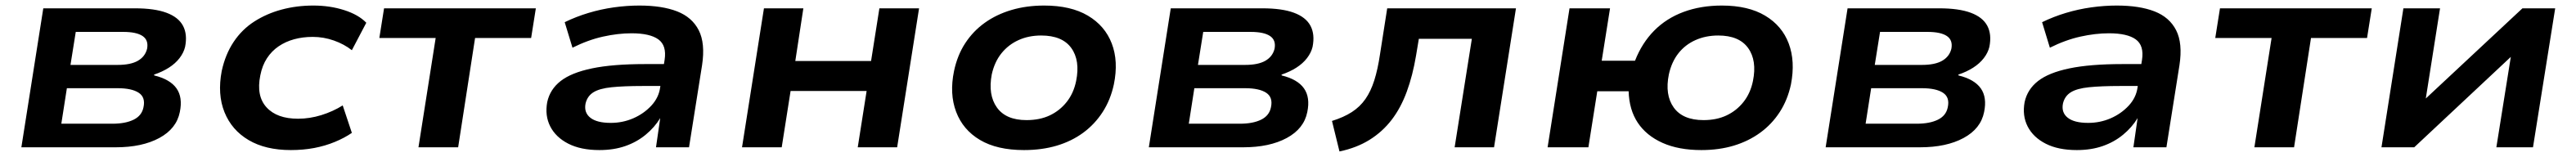

<svg xmlns="http://www.w3.org/2000/svg" viewBox="-20 -531 9284 566"><path d="M57 0 136 -501H466Q537 -501 580 -485Q623 -469 639.5 -438Q656 -407 647 -362Q642 -341 627 -321.5Q612 -302 588.5 -287Q565 -272 535 -262L536 -259Q593 -245 616 -212.5Q639 -180 628 -127Q616 -67 554 -33.5Q492 0 397 0ZM201 -85H385Q432 -85 461.5 -99.5Q491 -114 497 -144Q505 -180 480 -196.5Q455 -213 404 -213H221ZM234 -297H404Q451 -297 477 -312Q503 -327 510 -355Q516 -386 494 -401Q472 -416 424 -416H253Z M1028 10Q937 10 876 -26Q815 -62 789 -126.5Q763 -191 779 -275Q792 -335 822 -380Q852 -425 896.5 -453.5Q941 -482 995 -496.5Q1049 -511 1109 -511Q1169 -511 1220.5 -494.5Q1272 -478 1300 -449L1248 -350Q1220 -372 1183 -385Q1146 -398 1107 -398Q1071 -398 1040 -389.5Q1009 -381 984 -364Q959 -347 942 -321Q925 -295 918 -259Q903 -185 940.5 -144Q978 -103 1054 -103Q1096 -103 1138 -116Q1180 -129 1215 -151L1248 -52Q1222 -34 1187 -19.5Q1152 -5 1112.5 2.5Q1073 10 1028 10Z M1488 0 1550 -394H1347L1364 -501H1911L1894 -394H1692L1631 0Z M2140 10Q2073 10 2028 -13Q1983 -36 1963 -75Q1943 -114 1952 -163Q1962 -209 2000.5 -239Q2039 -269 2113.5 -284.5Q2188 -300 2304 -300H2393L2382 -221H2296Q2228 -221 2184 -216.5Q2140 -212 2118 -198Q2096 -184 2090 -157Q2084 -125 2107.5 -106.5Q2131 -88 2181 -88Q2224 -88 2262 -104.5Q2300 -121 2327 -150Q2354 -179 2359 -216L2375 -315Q2383 -367 2352.5 -389Q2322 -411 2256 -411Q2207 -411 2153 -399Q2099 -387 2043 -359L2015 -451Q2056 -471 2101 -484.5Q2146 -498 2192.5 -504.5Q2239 -511 2284 -511Q2366 -511 2420 -490Q2474 -469 2498 -422Q2522 -375 2510 -296L2463 0H2344L2359 -104V-105Q2339 -72 2307 -45.5Q2275 -19 2233.5 -4.5Q2192 10 2140 10Z M2654 0 2733 -501H2875L2846 -311H3119L3149 -501H3292L3213 0H3071L3103 -203H2829L2797 0Z M3670 10Q3573 10 3511.5 -26.5Q3450 -63 3425.5 -128Q3401 -193 3418 -275Q3430 -332 3458.5 -375.5Q3487 -419 3529 -449Q3571 -479 3625 -495Q3679 -511 3743 -511Q3839 -511 3900.5 -474.5Q3962 -438 3986.5 -374Q4011 -310 3994 -227Q3982 -171 3953.5 -127Q3925 -83 3883.5 -52.5Q3842 -22 3788.5 -6Q3735 10 3670 10ZM3679 -98Q3727 -98 3763 -115Q3799 -132 3824 -163.5Q3849 -195 3858 -239Q3873 -313 3840.5 -358Q3808 -403 3732 -403Q3687 -403 3650.5 -386.5Q3614 -370 3589 -339Q3564 -308 3554 -263Q3540 -189 3572.5 -143.5Q3605 -98 3679 -98Z M4120 0 4199 -501H4529Q4600 -501 4643 -485Q4686 -469 4702.5 -438Q4719 -407 4710 -362Q4705 -341 4690 -321.5Q4675 -302 4651.5 -287Q4628 -272 4598 -262L4599 -259Q4656 -245 4679 -212.5Q4702 -180 4691 -127Q4679 -67 4617 -33.5Q4555 0 4460 0ZM4264 -85H4448Q4495 -85 4524.5 -99.5Q4554 -114 4560 -144Q4568 -180 4543 -196.5Q4518 -213 4467 -213H4284ZM4297 -297H4467Q4514 -297 4540 -312Q4566 -327 4573 -355Q4579 -386 4557 -401Q4535 -416 4487 -416H4316Z M4807 15 4780 -95Q4822 -108 4851.5 -127Q4881 -146 4900.5 -174Q4920 -202 4932.5 -241.5Q4945 -281 4953 -335L4979 -501H5443L5364 0H5222L5284 -391H5093L5083 -331Q5071 -259 5049.5 -200.5Q5028 -142 4995 -99Q4962 -56 4915.5 -27Q4869 2 4807 15Z M6111 10Q6029 10 5971 -16Q5913 -42 5882 -88.5Q5851 -135 5849 -202H5736L5704 0H5557L5636 -501H5782L5752 -312H5872Q5897 -376 5941 -420.5Q5985 -465 6047 -488Q6109 -511 6185 -511Q6280 -511 6341 -474.5Q6402 -438 6426 -374Q6450 -310 6434 -227Q6422 -171 6393.5 -127Q6365 -83 6323 -52.5Q6281 -22 6228 -6Q6175 10 6111 10ZM6119 -98Q6166 -98 6202 -115Q6238 -132 6263 -163.5Q6288 -195 6297 -239Q6312 -313 6279.5 -358Q6247 -403 6172 -403Q6127 -403 6090 -386.5Q6053 -370 6028.5 -339Q6004 -308 5994 -263Q5979 -189 6011.5 -143.5Q6044 -98 6119 -98Z M6559 0 6638 -501H6968Q7039 -501 7082 -485Q7125 -469 7141.5 -438Q7158 -407 7149 -362Q7144 -341 7129 -321.5Q7114 -302 7090.5 -287Q7067 -272 7037 -262L7038 -259Q7095 -245 7118 -212.5Q7141 -180 7130 -127Q7118 -67 7056 -33.5Q6994 0 6899 0ZM6703 -85H6887Q6934 -85 6963.5 -99.5Q6993 -114 6999 -144Q7007 -180 6982 -196.5Q6957 -213 6906 -213H6723ZM6736 -297H6906Q6953 -297 6979 -312Q7005 -327 7012 -355Q7018 -386 6996 -401Q6974 -416 6926 -416H6755Z M7464 10Q7397 10 7352 -13Q7307 -36 7287 -75Q7267 -114 7276 -163Q7286 -209 7324.5 -239Q7363 -269 7437.5 -284.5Q7512 -300 7628 -300H7717L7706 -221H7620Q7552 -221 7508 -216.5Q7464 -212 7442 -198Q7420 -184 7414 -157Q7408 -125 7431.5 -106.5Q7455 -88 7505 -88Q7548 -88 7586 -104.5Q7624 -121 7651 -150Q7678 -179 7683 -216L7699 -315Q7707 -367 7676.5 -389Q7646 -411 7580 -411Q7531 -411 7477 -399Q7423 -387 7367 -359L7339 -451Q7380 -471 7425 -484.5Q7470 -498 7516.5 -504.5Q7563 -511 7608 -511Q7690 -511 7744 -490Q7798 -469 7822 -422Q7846 -375 7834 -296L7787 0H7668L7683 -104V-105Q7663 -72 7631 -45.5Q7599 -19 7557.5 -4.5Q7516 10 7464 10Z M8104 0 8166 -394H7963L7980 -501H8527L8510 -394H8308L8247 0Z M8562 0 8641 -501H8773L8720 -165H8710L9070 -501H9188L9108 0H8976L9030 -338H9041L8680 0Z"/></svg>

Font: Nunito Sans 7pt SemiExpanded
Style: Bold Italic
Weight: 700
Width: 6
Italic angle: -9°
Designer: Vernon Adams
Foundry: Vernon Adams
Version: Version 3.101;gftools[0.9.27]